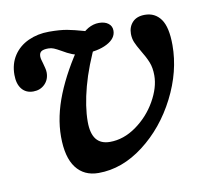

<svg xmlns="http://www.w3.org/2000/svg" viewBox="-57 -492 641 568"><g transform="rotate(-10 263.5 -207.5)"><path d="M104.8 -113.7Q104.8 -173.4 131 -238.7Q157.3 -304 206.5 -374.2H254.8Q221.8 -306.5 206 -247.6Q190.3 -188.7 190.3 -143.5Q190.3 -108.1 204 -90.7Q217.7 -73.4 245.2 -73.4Q286.3 -73.4 324.2 -100.4Q362.1 -127.4 385.1 -167.7Q408.1 -208.1 408.1 -244.4Q408.1 -267.7 401.2 -284.7Q394.4 -301.6 381.5 -322.6Q371 -340.3 366.1 -352Q361.3 -363.7 361.3 -377.4Q361.3 -398.4 374.2 -412.1Q387.1 -425.8 411.3 -425.8Q441.9 -425.8 459.3 -401.6Q476.6 -377.4 476.6 -323.4Q476.6 -244.4 436.7 -166.1Q396.8 -87.9 331.9 -38.3Q266.9 11.3 196 11.3Q152.4 11.3 128.6 -20.2Q104.8 -51.6 104.8 -113.7ZM0.8 -317.7Q0.8 -350.8 16.9 -375.4Q33.1 -400 61.3 -412.9Q89.5 -425.8 123.4 -425.8Q156.5 -425.8 177.8 -421.8Q199.2 -417.7 224.2 -410.5Q229 -408.9 244.4 -404.8L208.1 -385.5Q224.2 -407.3 240.3 -416.5Q256.5 -425.8 273.4 -425.8Q291.1 -425.8 301.6 -417.7Q312.1 -409.7 312.1 -396Q312.1 -372.6 284.3 -358.1Q256.5 -343.5 211.3 -343.5Q192.7 -343.5 179.4 -348.8Q166.1 -354 150 -363.7Q137.1 -371 129.4 -374.2Q121.8 -377.4 112.9 -377.4Q98.4 -377.4 91.9 -373Q85.5 -368.5 85.5 -358.1Q85.5 -353.2 87.1 -347.6Q88.7 -341.9 90.3 -336.3Q91.9 -329.8 94 -322.2Q96 -314.5 96 -308.1Q96 -287.1 82.3 -273.4Q68.5 -259.7 47.6 -259.7Q25.8 -259.7 13.3 -275Q0.8 -290.3 0.8 -317.7Z"/></g></svg>

Font: Playfair Micro SmCond SmLight
Style: Italic
Weight: 360
Width: 4
Italic angle: -15.6°
Designer: Claus Eggers Sørensen
Foundry: Claus Eggers Sørensen
Version: Version 2.203;Glyphs 3.3 (3326)